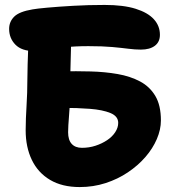

<svg xmlns="http://www.w3.org/2000/svg" viewBox="-20 -740 716 778"><path d="M303 18Q232 18 183 -11Q134 -40 109 -92Q84 -144 84 -212Q84 -237 85 -261Q86 -285 87.5 -310.5Q89 -336 90 -364Q91 -392 91 -424Q91 -450 92 -479.5Q93 -509 94 -538Q95 -567 96 -588.5Q97 -610 97 -619L269 -615Q269 -596 268 -560Q267 -524 266 -481.5Q265 -439 264 -399.5Q263 -360 263 -334Q263 -321 262 -303.5Q261 -286 259.5 -268Q258 -250 257 -233Q256 -216 256 -204Q256 -173 270.5 -157Q285 -141 312 -141Q341 -141 367 -149.5Q393 -158 414 -172Q435 -186 447 -204.5Q459 -223 459 -242Q459 -269 427.5 -282Q396 -295 344.5 -299Q293 -303 233 -303Q212 -303 193.5 -311.5Q175 -320 163.5 -334.5Q152 -349 152 -366Q152 -391 164 -410Q176 -429 194 -440Q212 -451 230 -451Q289 -452 347 -450.5Q405 -449 456.5 -440Q508 -431 547.5 -410Q587 -389 609.5 -351Q632 -313 632 -252Q632 -215 615.5 -176.5Q599 -138 569 -103.5Q539 -69 498 -41.5Q457 -14 407.5 2Q358 18 303 18ZM119 -533Q68 -533 42.5 -559Q17 -585 17 -623Q17 -652 37.5 -672.5Q58 -693 112 -702Q128 -705 172 -709Q216 -713 276.5 -716.5Q337 -720 404 -720Q480 -720 529.5 -704.5Q579 -689 603.5 -662Q628 -635 628 -599Q628 -570 607.5 -554.5Q587 -539 551 -539Q527 -539 500 -542.5Q473 -546 434.5 -549.5Q396 -553 338 -553Q282 -553 240.5 -548Q199 -543 170 -538Q141 -533 119 -533Z"/></svg>

Font: Shantell Sans ExtraBold
Style: Regular
Weight: 800
Designer: Stephen Nixon, Anya Danilova, Shantell Martin
Foundry: Arrow Type
Version: Version 1.011;[c5ecc13dd]